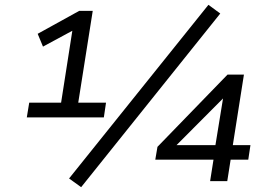

<svg xmlns="http://www.w3.org/2000/svg" viewBox="-20 -750 1110 795"><path d="M91 -264 101 -325H233L283 -645L319 -644L158 -557L136 -610L308 -705H364L304 -325H419L410 -264ZM316 25 266 -11 843 -730 892 -694ZM850 0 864 -89H623L632 -142L922 -441H990L944 -149H1017L1008 -89H935L921 0ZM872 -149 907 -364H925L688 -126L689 -149Z"/></svg>

Font: Nunito Sans 10pt SemiExpanded
Style: Italic
Weight: 400
Width: 6
Italic angle: -9°
Designer: Vernon Adams
Foundry: Vernon Adams
Version: Version 3.101;gftools[0.9.27]